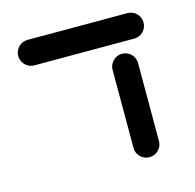

<svg xmlns="http://www.w3.org/2000/svg" viewBox="-83 -604 704 693"><g transform="rotate(-15 269.0 -257.5)"><path d="M30 -471.1Q30 -484.1 36.5 -495Q43 -505.9 53.9 -512.2Q64.8 -518.5 77.8 -518.5H450.7Q470.4 -518.5 484.3 -504.6Q498.1 -490.7 498.1 -471.1Q498.1 -451.1 484.3 -437.2Q470.4 -423.3 450.7 -423.3H77.8Q64.8 -423.3 53.9 -429.6Q43 -435.9 36.5 -447Q30 -458.1 30 -471.1ZM345.9 -43V-334.1Q345.9 -347 352.4 -358Q358.9 -368.9 369.8 -375.4Q380.7 -381.9 393.7 -381.9Q406.7 -381.9 417.6 -375.4Q428.5 -368.9 434.8 -358Q441.1 -347 441.1 -334.1V-43Q441.1 -23.3 427.2 -9.4Q413.3 4.4 393.7 4.4Q380.7 4.4 369.8 -1.9Q358.9 -8.1 352.4 -19.1Q345.9 -30 345.9 -43Z"/></g></svg>

Font: 26F Galaxy Hebrew Extra Bold
Style: Regular
Weight: 800
Designer: C₂₉H₂₅N₃O₅
Version: Version 1.000